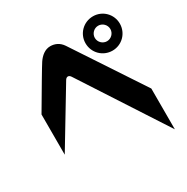

<svg xmlns="http://www.w3.org/2000/svg" viewBox="-189 -905 1149 1178"><g transform="rotate(-30 386.0 -316.0)"><path d="M626 -499C693 -499 747 -553 747 -621C747 -688 693 -742 626 -742C558 -742 504 -688 504 -621C504 -553 558 -499 626 -499ZM52 -93 289 -486C298 -501 315 -506 328 -486C471 -265 546 -150 715 110V-179C577 -389 427 -616 392 -668C370 -701 339 -714 307 -714C269 -714 239 -688 218 -657C202 -633 136 -521 52 -378ZM570 -621C570 -651 595 -676 625 -676C655 -676 680 -651 680 -621C680 -591 655 -566 625 -566C595 -566 570 -591 570 -621Z"/></g></svg>

Font: コーポレート・ロゴ ver3 Bold
Style: Regular
Weight: 700
Designer: [KANA_main] LOGOTYPE.JP [Source Han Sans] Ryoko NISHIZUKA 西塚涼子 (kana, bopomofo & ideographs); Paul D. Hunt (Latin, Greek
Version: Version 12.001;FEAKit 1.0